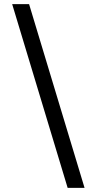

<svg xmlns="http://www.w3.org/2000/svg" viewBox="-20 -760 439 931"><path d="M390 151 121 -740H39L308 151Z"/></svg>

Font: IBM Plex Devanagari Text
Style: Regular
Weight: 450
Designer: Mike Abbink, Paul van der Laan, Pieter van Rosmalen, Erin McLaughlin
Foundry: Bold Monday
Version: Version 1.0